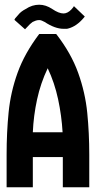

<svg xmlns="http://www.w3.org/2000/svg" viewBox="-20 -793 410 813"><path d="M86 -669 41 -709 44 -715 58 -731Q68 -744 89 -755Q116 -773 146 -773Q174 -773 201 -755Q229 -736 249 -736Q254 -736 257 -737Q274 -741 290 -762L293 -767L339 -723L335 -718Q304 -681 268 -672Q266 -671 263 -671Q260 -671 258 -671H249Q213 -671 169 -700Q163 -703 157.5 -705.5Q152 -708 146 -708Q138 -708 131 -705.5Q124 -703 118 -700L107 -691ZM8 0V-139Q8 -232 16.5 -317.5Q25 -403 54.5 -485Q84 -567 146 -649H218Q281 -568 311 -484.5Q341 -401 349.5 -315Q358 -229 358 -139V0H246V-128H119V0ZM119 -233H245Q241 -303 226 -373Q211 -443 182 -504Q152 -441 137 -372Q122 -303 119 -233Z"/></svg>

Font: New Amsterdam
Style: Regular
Weight: 400
Designer: Vladimir Nikolic
Foundry: Vladimir Nikolic
Version: Version 1.000; ttfautohint (v1.8.4.7-5d5b)